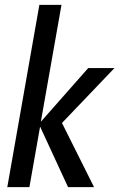

<svg xmlns="http://www.w3.org/2000/svg" viewBox="-20 -770 491 790"><path d="M142 -750H233L148 -269L343 -490H451L235 -264L367 0H260L145 -249L101 0H10Z"/></svg>

Font: Cabin
Style: Italic
Weight: 400
Italic angle: -7°
Designer: Pablo Impallari
Foundry: Pablo Impallari. http://www.impallari.com Igino Marini. http://www.ikern.com
Version: Version 2.200